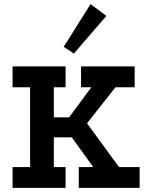

<svg xmlns="http://www.w3.org/2000/svg" viewBox="-20 -911 732 931"><path d="M41 -589H298V-488H241V-342H315L423 -488H373V-589H633V-488H540L402 -313L557 -101H657V0H362V-101H432L328 -245H241V-101H298V0H41V-101H126V-488H41ZM419 -891 496 -834 338 -651 289 -684Z"/></svg>

Font: Podkova
Style: Bold
Weight: 700
Designer: Ilya Yudin
Foundry: Cyreal (www.cyreal.org)
Version: Version 2.102; ttfautohint (v1.8.1.43-b0c9)